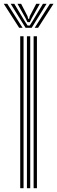

<svg xmlns="http://www.w3.org/2000/svg" viewBox="-47 -991 302 1011"><path d="M130 0V-800H147.5V0ZM59.5 0V-800H77V0ZM94.8 0V-800H112.2V0ZM-27.2 -971H-8.5L72 -844.5H54ZM9.2 -971H28.2L81.2 -882.8L98.2 -856.5H109.5L126.2 -882.8L179.2 -971H198.2L119.8 -844.5H87.8ZM45 -971H64.2L97.8 -906L101.2 -892H106.5L109.8 -906L143.8 -971H162.8L120.8 -896.2L110.2 -874.5H97.5L87 -896.2ZM216 -971H234.8L153.5 -844.5H135.5Z"/></svg>

Font: Big Shoulders Inline Text Medium
Style: Regular
Weight: 500
Designer: Patric King
Foundry: XO Type Co
Version: Version 1.000